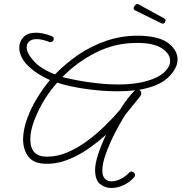

<svg xmlns="http://www.w3.org/2000/svg" viewBox="-20 -770 905 957"><path d="M535 167Q503 167 478.5 147Q454 127 454 77Q454 45 469.5 -2Q485 -49 509 -99Q467 -61 417 -26.5Q367 8 312 28.5Q257 49 200 46Q144 43 119.5 8Q95 -27 95 -76Q96 -126 115.5 -179.5Q135 -233 166 -283Q197 -333 229 -371Q157 -403 114 -448Q95 -468 85.5 -490Q76 -512 76 -532Q76 -563 97 -585Q118 -607 160 -607Q193 -607 235 -591Q248 -587 248 -576Q248 -570 243.5 -565Q239 -560 232 -560Q226 -560 223 -562Q188 -575 163 -575Q138 -575 125.5 -563.5Q113 -552 113 -535Q113 -505 148 -466Q183 -427 254 -399Q305 -452 369 -496Q433 -540 508 -566Q583 -592 666 -592Q674 -592 681.5 -592Q689 -592 696 -591Q782 -586 823.5 -551.5Q865 -517 865 -474Q865 -431 823 -388.5Q781 -346 701 -328Q688 -325 673 -322Q684 -318 684 -305Q684 -299 681 -293Q675 -286 659.5 -266Q644 -246 615 -211Q610 -206 606 -200Q577 -155 550.5 -102.5Q524 -50 507 -1.5Q490 47 490 78Q490 109 503.5 121.5Q517 134 536 134Q559 134 583.5 121Q608 108 622 92Q628 85 635 85Q642 85 647.5 90Q653 95 653 102Q653 108 649 113Q629 137 597.5 152Q566 167 535 167ZM294 -385Q322 -378 366.5 -369.5Q411 -361 464.5 -355Q518 -349 572 -349Q638 -349 692 -361Q763 -378 795.5 -407Q828 -436 828 -467Q828 -499 793 -525Q758 -551 693 -555Q685 -556 677 -556Q669 -556 661 -556Q553 -556 458 -508Q363 -460 291 -386ZM131 -76Q131 11 214 11Q267 11 319.5 -12Q372 -35 420 -71.5Q468 -108 508.5 -148Q549 -188 578 -223Q597 -253 615.5 -277.5Q634 -302 650 -317Q652 -319 653 -320Q614 -315 566 -315Q491 -315 409 -326.5Q327 -338 265 -358Q232 -321 206 -280Q171 -224 151 -170.5Q131 -117 131 -76ZM792 -652Q788 -652 786 -653L656 -717Q648 -720 646 -728V-729Q646 -734 651.5 -741.5Q657 -749 662 -750Q668 -750 671 -748L799 -678Q801 -676 803.5 -673.5Q806 -671 805 -666Q803 -658 800 -655.5Q797 -653 792 -652Z"/></svg>

Font: Meow Script
Style: Regular
Weight: 400
Designer: Robert E. Leuschke
Foundry: Robert E. Leuschke
Version: Version 1.010; ttfautohint (v1.8.3)